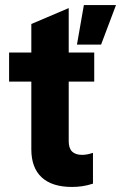

<svg xmlns="http://www.w3.org/2000/svg" viewBox="-20 -730 479 760"><path d="M265 10Q186 10 145 -28Q104 -66 104 -139V-635L252 -698V-171Q252 -143 265.5 -130Q279 -117 305 -117Q315 -117 325.5 -119Q336 -121 348 -125V-3Q326 4 306 7Q286 10 265 10ZM16 -407V-522H353V-407ZM284.6 -553.4 312 -710H439.2L380.1 -553.4Z"/></svg>

Font: TikTok Sans Light
Style: Regular
Weight: 300
Version: Version 4.000